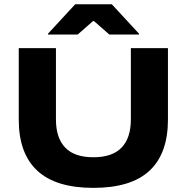

<svg xmlns="http://www.w3.org/2000/svg" viewBox="-20 -866 882 906"><path d="M420.5 20.5Q243 20.5 155.8 -60.8Q68.5 -142 68.5 -301.5V-639H244V-302Q244 -215.5 287.5 -169.8Q331 -124 420.5 -124Q510.5 -124 554 -169.8Q597.5 -215.5 597.5 -302V-639H772.5V-301.5Q772.5 -142 685.8 -60.8Q599 20.5 420.5 20.5ZM335 -846H507.5L636 -707V-703H496L423.5 -766.5H419L346.5 -703H206.5V-707Z"/></svg>

Font: Anek Latin Expanded
Style: Bold
Weight: 700
Width: 7
Designer: Yesha Goshar
Foundry: Ek Type
Version: Version 1.003